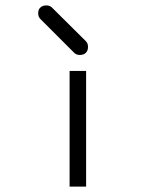

<svg xmlns="http://www.w3.org/2000/svg" viewBox="-20 -738 580 709"><path d="M237 -476H298V-49H237ZM129 -710Q137 -718 151 -718Q164 -718 172 -710L297 -586Q305 -578 305 -565Q305 -551 297 -543Q289 -535 275 -535Q262 -535 254 -543L129 -668Q121 -676 121 -689Q121 -703.5 129 -710Z"/></svg>

Font: 3270 Nerd Font
Style: Regular
Weight: 400
Monospace: yes
Version: Version 3.0.1;Nerd Fonts 3.3.0